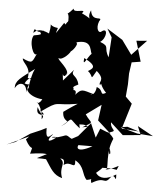

<svg xmlns="http://www.w3.org/2000/svg" viewBox="-103 -683 938 1077"><g transform="rotate(5 366.0 -145.0)"><path d="M239 -256C258 -217 271 -315 259 -252C283 -282 194 -340 209 -344C227 -331 279 -382 275 -397C259 -372 297 -403 304 -432C284 -461 340 -501 275 -433C387 -475 378 -407 390 -384C369 -366 344 -298 351 -357C434 -315 401 -301 378 -286C414 -260 390 -227 427 -291C484 -242 437 -231 453 -213C462 -235 451 -213 490 -173C452 -152 478 -187 435 -201C430 -137 376 -155 426 -158C352 -180 352 -184 318 -147C329 -173 306 -188 269 -151C351 -191 265 -175 331 -206C319 -262 280 -248 300 -286L243 -221ZM65 126C105 204 111 140 95 204C187 190 198 200 181 202C119 236 123 222 187 227C221 278 235 312 286 325C261 261 306 242 263 214C265 221 296 205 288 251C326 220 357 279 351 219C406 249 395 295 424 323C475 314 437 302 452 338C532 289 519 349 560 293C583 272 590 338 587 278C537 310 497 312 473 279C482 270 543 226 489 230C467 260 533 239 587 252C605 207 601 241 519 258C545 253 524 234 536 133C560 192 511 177 553 80C541 57 506 34 511 51C587 31 532 38 532 -11L604 55L704 46L684 -3L773 46L684 39L588 12L626 6L732 40L694 27L595 19L639 -125L602 -162L608 -230L609 -293L618 -356L668 -364L634 -479L694 -484L612 -398L555 -477L466 -533L494 -486L487 -373C453 -426 492 -432 432 -455C467 -478 471 -541 436 -515C420 -498 400 -527 416 -569C442 -607 375 -555 366 -627C338 -571 398 -568 316 -606C348 -639 266 -598 268 -628C213 -565 246 -632 244 -557C239 -542 245 -569 209 -496C210 -495 274 -481 222 -544C173 -472 177 -470 189 -512C122 -519 161 -561 142 -477C75 -509 60 -474 54 -473C61 -525 67 -456 114 -492C59 -474 140 -472 58 -459C33 -422 67 -334 84 -357C61 -309 66 -298 8 -325C8 -298 58 -284 45 -218C98 -200 60 -247 30 -186C81 -167 60 -228 42 -137C46 -186 -1 -200 -23 -154C-25 -198 2 -212 91 -279C73 -279 55 -190 55 -160C35 -164 56 -112 137 -106C120 -74 102 -83 110 -86C133 -63 126 -48 153 -23C139 -12 118 -53 115 -60C104 5 170 -38 143 6C141 -42 126 -109 133 -36C240 -112 196 -74 337 -98C297 -73 260 -46 260 -46C261 23 324 -12 254 36C330 -22 284 -20 360 38C346 -32 363 -18 344 -45C350 52 353 -2 403 23C411 24 378 31 374 31C443 -10 422 10 387 -43L471 -104L459 -15L535 54L475 30L454 82L421 4L355 82L261 133L440 132C348 183 341 142 380 111C289 110 311 70 269 90C202 114 191 96 238 98C186 140 179 120 214 85C205 82 174 139 175 52L145 67L87 92L7 146L-41 164L82 108Z"/></g></svg>

Font: Hussar Lance
Style: ExBd
Weight: 700
Foundry: Cannot Into Space Fonts, PlusOne Fonts
Version: Version 2.270